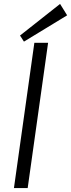

<svg xmlns="http://www.w3.org/2000/svg" viewBox="-20 -958 362 978"><path d="M225 -740 121 0H51L155 -740ZM322 -880 102 -746 82 -777 286 -938Z"/></svg>

Font: Pathway Extreme 28pt Light
Style: Italic
Weight: 300
Italic angle: -8°
Designer: Eduardo Rodriguez Tunni
Foundry: Eduardo Rodriguez Tunni
Version: Version 1.001;gftools[0.9.26]